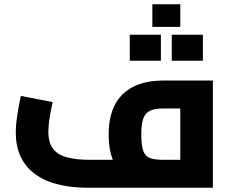

<svg xmlns="http://www.w3.org/2000/svg" viewBox="-20 -881 1097 901"><path d="M394 0Q229 0 141.5 -66.5Q54 -133 54 -260Q54 -284 57 -310Q60 -336 64 -360Q68 -384 72 -402.5Q76 -421 78 -431L227 -402Q224 -387 219 -363Q214 -339 210.5 -312.5Q207 -286 207 -262Q207 -210 230 -181.5Q253 -153 296.5 -142Q340 -131 403 -131H862L826 -99V-398L857 -372H746Q707 -372 684.5 -361.5Q662 -351 652.5 -325Q643 -299 643 -251Q643 -198 652.5 -172.5Q662 -147 684.5 -139Q707 -131 746 -131V-10Q662 -10 604.5 -34Q547 -58 518.5 -111.5Q490 -165 490 -251Q490 -332 518.5 -388Q547 -444 604.5 -473.5Q662 -503 746 -503H979V0ZM695 -755V-861H826V-755ZM589 -596V-718H735V-596ZM786 -596V-718H932V-596Z"/></svg>

Font: Cairo ExtraBold
Style: Regular
Weight: 800
Designer: Mohamed Gaber, Accademia di Belle Arti di Urbino
Foundry: Kief Type Foundry, Accademia di Belle Arti di Urbino
Version: Version 3.117